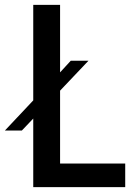

<svg xmlns="http://www.w3.org/2000/svg" viewBox="-67 -770 561 790"><path d="M448.2 -97.2V0H69.8V-282.2L22.9 -232.9H-46.9L69.8 -356.9V-750H180.2V-472.2L224.1 -520H296.9L180.2 -397V-97.2Z"/></svg>

Font: Oakes Grotesk Medium
Style: Regular
Weight: 500
Designer: Samuel Oakes
Foundry: Samuel Oakes
Version: Version 1.000;PS 001.000;hotconv 1.0.88;makeotf.lib2.5.64775